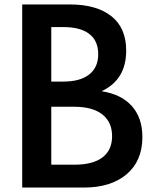

<svg xmlns="http://www.w3.org/2000/svg" viewBox="-20 -845 697 865"><path d="M80 0H357.5Q480 0 550.8 -60.2Q621.5 -120.5 621.5 -227.5Q621.5 -314 574 -367.2Q526.5 -420.5 437.5 -434Q548.5 -485.5 548.5 -617Q548.5 -720 481.2 -772.5Q414 -825 294.5 -825H80ZM211 -477.5V-723H265.5Q342.5 -723 382.5 -692Q422.5 -661 422.5 -601Q422.5 -541.5 382 -509.5Q341.5 -477.5 265.5 -477.5ZM211 -103V-364H315Q397 -364 441 -329.5Q485 -295 485 -231.5Q485 -169 441.8 -136Q398.5 -103 315 -103Z"/></svg>

Font: Spartan SemiBold
Style: Regular
Weight: 600
Designer: Matt Bailey, Mirko Velimirovic
Foundry: Matt Bailey
Version: Version 1.003; ttfautohint (v1.8.3)